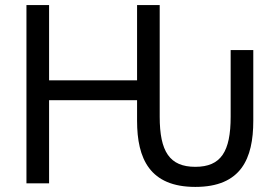

<svg xmlns="http://www.w3.org/2000/svg" viewBox="-20 -717 1089 755"><path d="M887 -258C887 -121 849 -61 748 -61C647 -61 608 -121 608 -258V-697H519V-401H173V-697H84V4H173V-323H519V-242C519 -93 569 18 748 18C928 18 976 -93 976 -242V-520H887Z"/></svg>

Font: Repo
Style: Regular
Weight: 400
Designer: Stefan Peev
Foundry: Context Ltd
Version: Version 0.000